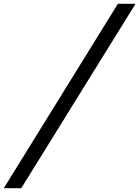

<svg xmlns="http://www.w3.org/2000/svg" viewBox="-187 -830 738 1017"><path d="M-167 167 437.5 -810H531L-74.5 167Z"/></svg>

Font: Libre Caslon Text SemiBold Italic
Style: Regular
Weight: 600
Italic angle: -22.583°
Designer: Pablo Impallari, Rodrigo Fuenzalida, Katja Schimmel
Foundry: Pablo Impallari, Rodrigo Fuenzalida
Version: Version 2.000